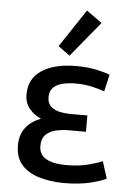

<svg xmlns="http://www.w3.org/2000/svg" viewBox="-56 -836 617 891"><g transform="rotate(5 252.5 -390.5)"><path d="M272 13Q211 12 160 -3Q109 -18 78.5 -52Q48 -86 48 -143Q48 -192 73 -225Q98 -258 144 -275Q111 -289 89 -316Q67 -343 67 -382Q67 -456 126 -494.5Q185 -533 285 -533Q340 -533 383 -523.5Q426 -514 443 -506L425 -427Q404 -435 368.5 -443.5Q333 -452 288 -452Q257 -452 230 -445.5Q203 -439 186.5 -423Q170 -407 170 -379Q170 -348 188.5 -333Q207 -318 232 -313.5Q257 -309 277 -309H357V-233H273Q248 -233 219.5 -227Q191 -221 171.5 -203Q152 -185 152 -149Q152 -109 185 -90Q218 -71 280 -71Q339 -71 385 -83.5Q431 -96 447 -104L472 -25Q454 -14 401 -0.5Q348 13 272 13ZM250 -578 196 -618 313 -794 385 -742Z"/></g></svg>

Font: Ubuntu Sans Medium
Style: Regular
Weight: 500
Designer: Dalton Maag Ltd
Foundry: Dalton Maag Ltd
Version: Version 1.006; ttfautohint (v1.8.4.7-5d5b)